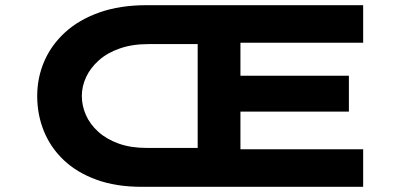

<svg xmlns="http://www.w3.org/2000/svg" viewBox="-20 -720 1564 740"><path d="M525 0Q426.9 0 351.5 -27.5Q276.1 -55 225.6 -103Q175 -151 149.2 -214.5Q123.4 -278 123.4 -350Q123.4 -421 150.7 -484Q178 -547 231.1 -595.5Q284.1 -644 363 -672Q441.9 -700 545 -700H1379.7V-555.2H906.7V-428.2H1324.7V-289.8H906.7V-144.8H1379.7V0ZM295.4 -350Q295.4 -312.3 311.3 -276.4Q327.2 -240.6 358.8 -212.1Q390.3 -183.6 436.9 -166.8Q483.4 -149.9 544.6 -149.9H741.9V-550.1H553.2Q489.8 -550.1 441.6 -533.2Q393.3 -516.4 360.9 -487.4Q328.5 -458.4 312 -423.1Q295.4 -387.7 295.4 -350Z"/></svg>

Font: Lexend Zetta
Style: Regular
Weight: 400
Designer: Bonnie Shaver-Troup, Thomas Jockin
Foundry: Lexend
Version: Version 1.007